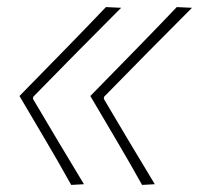

<svg xmlns="http://www.w3.org/2000/svg" viewBox="-20 -520 562 542"><path d="M381 2Q346 -61 309 -123.5Q272 -186 235 -249Q296.5 -312 357.8 -374.5Q419 -437 479 -500L522 -498Q397 -373 274 -247L273 -241Q308.5 -181 344.5 -120.5Q380.5 -60 417 0ZM181 2Q146 -61 109 -123.5Q72 -186 35 -249Q96.5 -312 157.8 -374.5Q219 -437 279 -500L322 -498Q197 -373 74 -247L73 -241Q108.5 -181 144.5 -120.5Q180.5 -60 217 0Z"/></svg>

Font: Commissioner Flair Thin
Style: Italic
Weight: 100
Italic angle: -12°
Designer: Kostas Bartsokas
Foundry: Kostas Bartsokas
Version: Version 1.000; ttfautohint (v1.8.3)